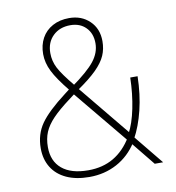

<svg xmlns="http://www.w3.org/2000/svg" viewBox="-82 -800 806 881"><g transform="rotate(-10 321.0 -360.0)"><path d="M66.4 -160.2Q66.4 -225.6 100.6 -274.4Q134.8 -323.2 219.7 -387.7L245.1 -407.2L243.2 -400.4Q192.4 -462.9 172.4 -503.4Q152.3 -543.9 152.3 -584Q152.3 -626 169.9 -658.2Q187.5 -690.4 220.7 -708.5Q253.9 -726.6 297.9 -726.6Q355.5 -726.6 393.1 -690.4Q430.7 -654.3 430.7 -595.7Q430.7 -559.6 417.5 -529.3Q404.3 -499 372.1 -466.8Q339.8 -434.6 280.3 -393.6L282.2 -402.3L483.4 -157.2L474.6 -156.2Q498 -199.2 511.7 -266.1Q525.4 -333 527.3 -409.2H561.5Q559.6 -324.2 542 -252.4Q524.4 -180.7 495.1 -127.9L492.2 -142.6L608.4 0H569.3L477.5 -113.3H488.3Q451.2 -54.7 393.1 -23.4Q335 7.8 264.6 7.8Q202.1 7.8 157.7 -12.7Q113.3 -33.2 89.8 -71.3Q66.4 -109.4 66.4 -160.2ZM468.8 -141.6 469.7 -123 256.8 -380.9 264.6 -381.8 236.3 -360.4Q182.6 -320.3 153.8 -290Q125 -259.8 112.3 -229.5Q99.6 -199.2 99.6 -160.2Q99.6 -94.7 142.1 -59.1Q184.6 -23.4 264.6 -23.4Q332 -23.4 382.8 -53.2Q433.6 -83 468.8 -141.6ZM185.5 -583Q185.5 -545.9 202.6 -512.7Q219.7 -479.5 270.5 -418L257.8 -414.1Q335.9 -469.7 366.7 -508.8Q397.5 -547.9 397.5 -591.8Q397.5 -637.7 370.1 -665.5Q342.8 -693.4 297.9 -693.4Q248 -693.4 216.8 -663.1Q185.5 -632.8 185.5 -583Z"/></g></svg>

Font: Min Sans VF VF
Style: Regular
Weight: 400
Designer: Jinseong-Kim, NotoSansCJK, Nunito
Foundry: Jinseong-Kim
Version: Version 1.420;Glyphs 3.1.2 (3151)